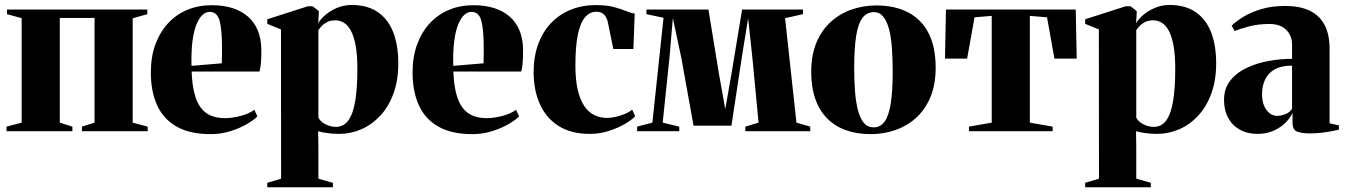

<svg xmlns="http://www.w3.org/2000/svg" viewBox="-20 -542 5556 793"><path d="M7 0V-19L69.5 -35.5V-467L9 -483.5V-502.5H588.5V-483.5L528 -466.5V-35.5L590 -19V0H318.5V-19L370.5 -35.5V-468H227V-35.5L279 -19V0Z M850 12Q764.5 12 709.8 -19Q655 -50 629 -107.2Q603 -164.5 603 -242.5Q603 -307.5 621.8 -358.5Q640.5 -409.5 674.2 -446Q708 -482.5 753.8 -501.5Q799.5 -520.5 854.5 -520.5Q950 -520.5 1004 -473.5Q1058 -426.5 1059.5 -337Q1059.5 -303 1057.5 -280.2Q1055.5 -257.5 1051.5 -246.5H771.5Q773.5 -194 782.8 -157.2Q792 -120.5 809 -97.8Q826 -75 851.2 -64.5Q876.5 -54 910 -54Q938.5 -54 973.8 -63.2Q1009 -72.5 1030.5 -88.5L1043 -61.5Q1029 -46.5 999.2 -29.2Q969.5 -12 930.8 0Q892 12 850 12ZM771 -270 896 -280.5Q896.5 -297 896.8 -311.8Q897 -326.5 897 -343Q897 -418 887.2 -455.5Q877.5 -493 846 -493Q830.5 -493 816.5 -480.5Q802.5 -468 791.5 -441.2Q780.5 -414.5 775 -372.2Q769.5 -330 771 -270Z M1084 231.5V213L1141 196L1140.5 -420.5L1084 -443.5V-462.5L1251 -516H1271.5L1297 -496L1294.5 -445Q1300 -458.5 1319.8 -476.8Q1339.5 -495 1369 -508.2Q1398.5 -521.5 1432.5 -521.5Q1497 -521.5 1540 -492.2Q1583 -463 1604 -409Q1625 -355 1625 -280.5Q1625 -210 1605 -155.5Q1585 -101 1550.5 -64Q1516 -27 1472.2 -8Q1428.5 11 1381 11Q1353.5 11 1329 7.2Q1304.5 3.5 1294 0L1295 65V196L1355 213V231.5ZM1367.5 -18Q1399.5 -18 1419 -45Q1438.5 -72 1447.2 -125.2Q1456 -178.5 1456 -257Q1456 -315.5 1448.8 -354.2Q1441.5 -393 1429 -415.8Q1416.5 -438.5 1400 -448.2Q1383.5 -458 1365.5 -458Q1343.5 -458 1329.5 -450.2Q1315.5 -442.5 1307.2 -433Q1299 -423.5 1295 -418V-56.5Q1303.5 -39 1324.8 -28.5Q1346 -18 1367.5 -18Z M1931 12Q1845.5 12 1790.8 -19Q1736 -50 1710 -107.2Q1684 -164.5 1684 -242.5Q1684 -307.5 1702.8 -358.5Q1721.5 -409.5 1755.2 -446Q1789 -482.5 1834.8 -501.5Q1880.5 -520.5 1935.5 -520.5Q2031 -520.5 2085 -473.5Q2139 -426.5 2140.5 -337Q2140.5 -303 2138.5 -280.2Q2136.5 -257.5 2132.5 -246.5H1852.5Q1854.5 -194 1863.8 -157.2Q1873 -120.5 1890 -97.8Q1907 -75 1932.2 -64.5Q1957.5 -54 1991 -54Q2019.5 -54 2054.8 -63.2Q2090 -72.5 2111.5 -88.5L2124 -61.5Q2110 -46.5 2080.2 -29.2Q2050.5 -12 2011.8 0Q1973 12 1931 12ZM1852 -270 1977 -280.5Q1977.5 -297 1977.8 -311.8Q1978 -326.5 1978 -343Q1978 -418 1968.2 -455.5Q1958.5 -493 1927 -493Q1911.5 -493 1897.5 -480.5Q1883.5 -468 1872.5 -441.2Q1861.5 -414.5 1856 -372.2Q1850.5 -330 1852 -270Z M2416 11Q2339 11 2287.5 -21.5Q2236 -54 2210 -111.5Q2184 -169 2184 -244.5Q2184 -307.5 2202.5 -358.5Q2221 -409.5 2255 -445.8Q2289 -482 2336.5 -501.5Q2384 -521 2441 -521Q2485.5 -521 2515.2 -513Q2545 -505 2565.5 -496.5Q2586 -488 2601.5 -486L2596 -339.5H2513L2491.5 -446Q2489 -460.5 2482.8 -471.2Q2476.5 -482 2467 -487.8Q2457.5 -493.5 2442.5 -493.5Q2416.5 -493.5 2397 -471.5Q2377.5 -449.5 2367 -400.8Q2356.5 -352 2356.5 -271.5Q2356.5 -213 2366 -171.8Q2375.5 -130.5 2393 -104.5Q2410.5 -78.5 2434.5 -66.8Q2458.5 -55 2487 -55Q2502 -55 2521.2 -59Q2540.5 -63 2559.2 -70.8Q2578 -78.5 2591 -89L2603.5 -62Q2590 -47 2560.8 -30Q2531.5 -13 2493.8 -1Q2456 11 2416 11Z M2611.5 0V-19L2674.5 -35.5L2720.5 -468.5L2650 -483.5V-502.5H2906L2948.5 -242.5L2975.5 -91L3002 -242.5L3045 -502.5H3296.5V-483.5L3222.5 -467L3269.5 -35.5L3326.5 -19V0H3058.5V-19L3113 -35.5L3087.5 -303L3070 -467L3043.5 -303L3001 -23H2844.5L2794 -303L2759 -467L2745 -303L2717 -35.5L2785.5 -19V0Z M3330.5 -244.5Q3330.5 -316 3352.8 -367.8Q3375 -419.5 3413 -453.2Q3451 -487 3499 -503.2Q3547 -519.5 3599 -519.5Q3677 -519.5 3732 -490.2Q3787 -461 3815.8 -403.8Q3844.5 -346.5 3844.5 -262.5Q3844.5 -191.5 3822.2 -139.5Q3800 -87.5 3762.2 -54Q3724.5 -20.5 3676.5 -4.2Q3628.5 12 3576.5 12Q3519.5 12 3474 -4.2Q3428.5 -20.5 3396.5 -52.8Q3364.5 -85 3347.5 -133Q3330.5 -181 3330.5 -244.5ZM3588.5 -16Q3616.5 -16 3633.8 -40Q3651 -64 3659 -114.8Q3667 -165.5 3667 -245.5Q3667 -298.5 3663.8 -343.5Q3660.5 -388.5 3651.8 -421.8Q3643 -455 3627.8 -473.5Q3612.5 -492 3589.5 -492Q3560 -492 3542 -468Q3524 -444 3516 -393Q3508 -342 3508 -260.5Q3508 -208 3511.5 -163.5Q3515 -119 3523.8 -85.8Q3532.5 -52.5 3548.2 -34.2Q3564 -16 3588.5 -16Z M3982 0V-19L4076 -35.5V-476.5L4005 -470.5L3974.5 -300H3883L3887 -502.5H4423L4427 -300H4335L4304.5 -470.5L4233.5 -476.5V-35.5L4327.5 -19V0Z M4462 231.5V213L4519 196L4518.5 -420.5L4462 -443.5V-462.5L4629 -516H4649.5L4675 -496L4672.5 -445Q4678 -458.5 4697.8 -476.8Q4717.5 -495 4747 -508.2Q4776.5 -521.5 4810.5 -521.5Q4875 -521.5 4918 -492.2Q4961 -463 4982 -409Q5003 -355 5003 -280.5Q5003 -210 4983 -155.5Q4963 -101 4928.5 -64Q4894 -27 4850.2 -8Q4806.5 11 4759 11Q4731.5 11 4707 7.2Q4682.5 3.5 4672 0L4673 65V196L4733 213V231.5ZM4745.5 -18Q4777.5 -18 4797 -45Q4816.5 -72 4825.2 -125.2Q4834 -178.5 4834 -257Q4834 -315.5 4826.8 -354.2Q4819.5 -393 4807 -415.8Q4794.5 -438.5 4778 -448.2Q4761.5 -458 4743.5 -458Q4721.5 -458 4707.5 -450.2Q4693.5 -442.5 4685.2 -433Q4677 -423.5 4673 -418V-56.5Q4681.5 -39 4702.8 -28.5Q4724 -18 4745.5 -18Z M5174 11Q5132 11 5100.8 -6.5Q5069.5 -24 5052.5 -55.5Q5035.5 -87 5035.5 -129.5Q5035.5 -177 5061.8 -209.8Q5088 -242.5 5130.2 -262.2Q5172.5 -282 5221.5 -290.5Q5270.5 -299 5316.5 -299V-358.5Q5316.5 -382 5305.8 -401.2Q5295 -420.5 5274.5 -431.8Q5254 -443 5224 -443Q5176 -443 5138.2 -432.8Q5100.5 -422.5 5079 -414L5067 -436Q5084 -453 5114.5 -472Q5145 -491 5188.8 -504.2Q5232.5 -517.5 5289 -517.5Q5345 -517.5 5385.8 -499.5Q5426.5 -481.5 5449 -442.2Q5471.5 -403 5471.5 -339.5V-33L5510 -24V-6.5Q5499.5 -4 5480.8 -0.2Q5462 3.5 5438.8 6.2Q5415.5 9 5391 9Q5357.5 9 5338 1.8Q5318.5 -5.5 5318.5 -34.5V-77Q5310.5 -56.5 5290.5 -36.2Q5270.5 -16 5241 -2.5Q5211.5 11 5174 11ZM5255 -63.5Q5270.5 -63.5 5288.8 -70.5Q5307 -77.5 5316.5 -93V-271Q5272.5 -271 5245.2 -255.8Q5218 -240.5 5205.2 -213.8Q5192.5 -187 5192.5 -152Q5192.5 -126.5 5200.5 -106.5Q5208.5 -86.5 5222.8 -75Q5237 -63.5 5255 -63.5Z"/></svg>

Font: Merriweather 144pt ExtraBold
Style: Regular
Weight: 800
Version: Version 2.100